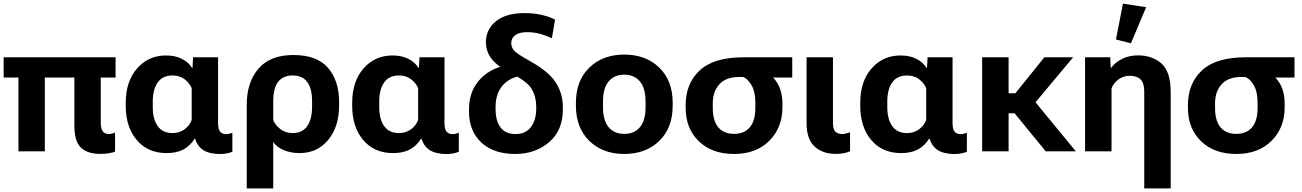

<svg xmlns="http://www.w3.org/2000/svg" viewBox="-20 -829 7133 1052"><path d="M0 -404.3H613.3V-515.1H0ZM81.1 0H225.6V-455.6H81.1ZM532.2 14.4Q553.5 14.4 577.3 10.5Q601.1 6.6 610.4 1.5V-102.5Q604 -99.6 594.2 -97.2Q584.5 -94.7 576.7 -94.7Q554.4 -94.7 543.2 -108.8Q532 -122.8 532 -160.9V-455.6H387.5V-141.1Q387.5 -54.2 423.5 -19.9Q459.5 14.4 532.2 14.4Z M892.3 9.8Q946.5 9.8 983.4 -9.2Q1020.3 -28.1 1046.4 -68.8H1049.1Q1060.3 -29.8 1090.7 -8.5Q1121.1 12.7 1178.7 15.1Q1205.8 15.1 1225.5 11Q1245.1 6.8 1253.2 2.2V-101.8Q1245.4 -98.4 1236.2 -96.2Q1227.1 -94 1219.2 -94Q1198.5 -94 1186.6 -106.9Q1174.8 -119.9 1174.8 -156V-515.1H1037.8L1034.7 -456.8H1032.5Q1013.7 -487.5 977.2 -506.3Q940.7 -525.1 889.6 -525.1Q793.5 -525.1 731.2 -454.2Q668.9 -383.3 668.9 -265.6V-249.8Q668.9 -132.6 729.6 -61.4Q790.3 9.8 892.3 9.8ZM925.3 -99.9Q870.8 -99.9 844 -138.3Q817.1 -176.8 817.1 -241.9V-272.5Q817.1 -338.9 844.1 -377.2Q871.1 -415.5 925.5 -415.5Q964.1 -415.5 991.1 -395.1Q1018.1 -374.8 1030.3 -346.2V-171.6Q1018.3 -140.1 990.6 -120Q962.9 -99.9 925.3 -99.9Z M1332 203.1H1477.1V-51.5Q1495.8 -22.5 1534.8 -6.3Q1573.7 9.8 1621.6 9.8Q1718.5 9.8 1778.3 -62.4Q1838.1 -134.5 1838.1 -252.4V-268.1Q1838.1 -387 1777.2 -457.3Q1716.3 -527.6 1587.6 -527.6Q1460.7 -527.6 1396.4 -453.1Q1332 -378.7 1332 -256.1ZM1583.3 -99.9Q1545.2 -99.9 1516.7 -121.2Q1488.3 -142.6 1477.1 -171.4V-272Q1477.1 -348.9 1505.1 -382.2Q1533.2 -415.5 1582.5 -415.5Q1637.2 -415.5 1663.6 -379.5Q1689.9 -343.5 1689.9 -275.9V-244.4Q1689.9 -176.8 1663.6 -138.3Q1637.2 -99.9 1583.3 -99.9Z M2133.1 9.8Q2187.3 9.8 2224.1 -9.2Q2261 -28.1 2287.1 -68.8H2289.8Q2301 -29.8 2331.4 -8.5Q2361.8 12.7 2419.4 15.1Q2446.5 15.1 2466.2 11Q2485.8 6.8 2493.9 2.2V-101.8Q2486.1 -98.4 2476.9 -96.2Q2467.8 -94 2460 -94Q2439.2 -94 2427.4 -106.9Q2415.5 -119.9 2415.5 -156V-515.1H2278.6L2275.4 -456.8H2273.2Q2254.4 -487.5 2217.9 -506.3Q2181.4 -525.1 2130.4 -525.1Q2034.2 -525.1 1971.9 -454.2Q1909.7 -383.3 1909.7 -265.6V-249.8Q1909.7 -132.6 1970.3 -61.4Q2031 9.8 2133.1 9.8ZM2166 -99.9Q2111.6 -99.9 2084.7 -138.3Q2057.9 -176.8 2057.9 -241.9V-272.5Q2057.9 -338.9 2084.8 -377.2Q2111.8 -415.5 2166.3 -415.5Q2204.8 -415.5 2231.8 -395.1Q2258.8 -374.8 2271 -346.2V-171.6Q2259 -140.1 2231.3 -120Q2203.6 -99.9 2166 -99.9Z M2803.5 14.6Q2912.6 14.6 2988.3 -49.8Q3064 -114.3 3064 -229.2V-243.4Q3064 -315.4 3025.8 -376Q2987.5 -436.5 2886 -492.9Q2809.8 -535.6 2795.5 -553.3Q2781.2 -571 2781.2 -593.8Q2781.2 -620.8 2803.6 -636.8Q2825.9 -652.8 2867.4 -652.8Q2899.7 -652.8 2931.9 -645.3Q2964.1 -637.7 3003.9 -619.1L3021.2 -721.2Q2991.9 -737.1 2948.9 -747.2Q2905.8 -757.3 2853.8 -757.3Q2752.2 -757.3 2697.3 -712.5Q2642.3 -667.7 2642.3 -597.7Q2642.3 -547.4 2673.8 -506.3Q2705.3 -465.3 2785.2 -424.8Q2871.3 -380.9 2894.7 -339.2Q2918 -297.6 2918 -245.6V-233.9Q2918 -170.9 2888.8 -132.6Q2859.6 -94.2 2803.5 -94.5Q2749.5 -95 2722.4 -131Q2695.3 -167 2695.3 -231.9V-241.9Q2695.3 -322.8 2741.1 -368.5Q2786.9 -414.3 2878.2 -419.7L2794.2 -477.8Q2679.7 -466.1 2614.7 -399.4Q2549.8 -332.8 2549.8 -231.9V-217Q2549.8 -111.3 2617.1 -48.3Q2684.3 14.6 2803.5 14.6Z M3135.5 -250Q3135.5 -128.4 3209.1 -56.9Q3282.7 14.6 3400.6 14.6Q3518.6 14.6 3592.2 -56.9Q3665.8 -128.4 3665.8 -250V-265.6Q3665.8 -387.2 3592.2 -458.6Q3518.6 -530 3400.6 -530Q3282.7 -530 3209.1 -458.6Q3135.5 -387.2 3135.5 -265.6ZM3283.9 -273.7Q3283.9 -345.5 3314.8 -382.7Q3345.7 -419.9 3400.6 -419.9Q3455.3 -419.9 3486.2 -382.7Q3517.1 -345.5 3517.1 -273.7V-241.9Q3517.1 -169.9 3486.8 -132.7Q3456.5 -95.5 3400.6 -95.5Q3344.7 -95.5 3314.3 -132.7Q3283.9 -169.9 3283.9 -241.9Z M4002 14.6Q4122.8 14.6 4194.9 -57.3Q4267.1 -129.2 4267.1 -242.2V-257.3Q4267.1 -330.3 4237.1 -377.1Q4207 -423.8 4155.3 -446.8V-404.3H4320.8V-515.1H4053.2Q3890.9 -515.1 3813.8 -443.2Q3736.8 -371.3 3736.8 -252.9V-237.8Q3736.8 -124.8 3809 -55.1Q3881.1 14.6 4002 14.6ZM4002.2 -95.5Q3946.3 -95.5 3915.9 -131Q3885.5 -166.5 3885.5 -237.3V-263.2Q3885.5 -331.5 3926.1 -371.9Q3966.8 -412.4 4053.5 -406.7Q4080.1 -394.5 4099.4 -359.4Q4118.7 -324.2 4118.7 -264.2V-238.3Q4118.7 -167.5 4088.4 -131.5Q4058.1 -95.5 4002.2 -95.5Z M4560.5 14.4Q4584.7 14.4 4605.5 9.9Q4626.2 5.4 4637.5 -0.5V-104.5Q4627 -100.3 4615.7 -97.5Q4604.5 -94.7 4593.3 -94.7Q4570.1 -94.7 4557 -108Q4543.9 -121.3 4543.9 -156.2V-515.1H4399.4V-153.3Q4399.4 -66.7 4443.6 -26.1Q4487.8 14.4 4560.5 14.4Z M4916.7 9.8Q4970.9 9.8 5007.8 -9.2Q5044.7 -28.1 5070.8 -68.8H5073.5Q5084.7 -29.8 5115.1 -8.5Q5145.5 12.7 5203.1 15.1Q5230.2 15.1 5249.9 11Q5269.5 6.8 5277.6 2.2V-101.8Q5269.8 -98.4 5260.6 -96.2Q5251.5 -94 5243.7 -94Q5222.9 -94 5211.1 -106.9Q5199.2 -119.9 5199.2 -156V-515.1H5062.3L5059.1 -456.8H5056.9Q5038.1 -487.5 5001.6 -506.3Q4965.1 -525.1 4914.1 -525.1Q4817.9 -525.1 4755.6 -454.2Q4693.4 -383.3 4693.4 -265.6V-249.8Q4693.4 -132.6 4754 -61.4Q4814.7 9.8 4916.7 9.8ZM4949.7 -99.9Q4895.3 -99.9 4868.4 -138.3Q4841.6 -176.8 4841.6 -241.9V-272.5Q4841.6 -338.9 4868.5 -377.2Q4895.5 -415.5 4950 -415.5Q4988.5 -415.5 5015.5 -395.1Q5042.5 -374.8 5054.7 -346.2V-171.6Q5042.7 -140.1 5015 -120Q4987.3 -99.9 4949.7 -99.9Z M5361.3 0H5506.3V-208.3H5539.1L5709.5 0H5874.5L5653.8 -268.6L5859.9 -515.1H5702.1L5543.5 -318.1H5506.3V-515.1H5361.3Z M6249.5 203.1H6394.5V-322.3Q6394.5 -435.5 6344.4 -480.6Q6294.2 -525.6 6214.8 -525.6Q6167.5 -525.6 6128.1 -506.3Q6088.6 -487.1 6068.8 -457.3H6066.2L6063 -515.1H5925.3V0H6070.3V-345.9Q6084.2 -378.2 6111.3 -396Q6138.4 -413.8 6169.7 -413.8Q6208 -413.8 6228.8 -394.4Q6249.5 -375 6249.5 -326.9ZM6176.5 -591.8 6260 -789.6 6132.8 -809.1 6094.5 -612.8Z M6753.9 14.6Q6874.8 14.6 6946.9 -57.3Q7019 -129.2 7019 -242.2V-257.3Q7019 -330.3 6989 -377.1Q6959 -423.8 6907.2 -446.8V-404.3H7072.8V-515.1H6805.2Q6642.8 -515.1 6565.8 -443.2Q6488.8 -371.3 6488.8 -252.9V-237.8Q6488.8 -124.8 6560.9 -55.1Q6633.1 14.6 6753.9 14.6ZM6754.2 -95.5Q6698.2 -95.5 6667.8 -131Q6637.5 -166.5 6637.5 -237.3V-263.2Q6637.5 -331.5 6678.1 -371.9Q6718.8 -412.4 6805.4 -406.7Q6832 -394.5 6851.3 -359.4Q6870.6 -324.2 6870.6 -264.2V-238.3Q6870.6 -167.5 6840.3 -131.5Q6810.1 -95.5 6754.2 -95.5Z"/></svg>

Font: Roboto Flex
Style: Regular
Weight: 400
Designer: Berlow after Robertson
Foundry: Google
Version: Version 3.200;gftools[0.9.32]